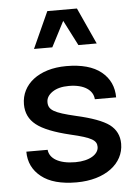

<svg xmlns="http://www.w3.org/2000/svg" viewBox="-55 -829 634 877"><g transform="rotate(-5 262.0 -390.5)"><path d="M259.3 -527.8C133.3 -527.8 51.8 -461.9 51.8 -370.6C51.8 -331.1 66.9 -299.8 96.7 -276.4C126.5 -252.4 178.2 -231.9 251.5 -214.4C348.6 -191.9 370.1 -177.7 370.1 -147.9C370.1 -114.3 329.1 -86.9 263.2 -86.9C186.5 -86.9 145 -115.2 141.6 -154.3H43.9C43.9 -106.4 62.5 -67.9 99.6 -38.6C136.2 -9.3 189.9 5.4 260.7 5.4C392.6 5.4 478.5 -62 478.5 -152.8C478.5 -189.9 463.9 -219.2 435.1 -241.2C405.8 -262.7 355.5 -281.2 283.7 -297.4C183.6 -320.8 159.7 -335.4 159.7 -371.1C159.7 -389.2 168.9 -404.3 188 -417.5C207 -430.2 231.9 -436.5 263.2 -436.5C335 -436.5 374 -406.2 376.5 -365.7H474.1C474.1 -414.1 456.1 -453.6 419.4 -483.4C382.8 -513.2 329.1 -527.8 259.3 -527.8ZM331.1 -785.6H195.3L119.6 -618.7H203.6L263.7 -734.9L323.2 -618.7H407.2Z"/></g></svg>

Font: Estedad SemiBold
Style: Regular
Weight: 600
Designer: Amin Abedi
Version: Version 7.3